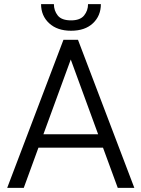

<svg xmlns="http://www.w3.org/2000/svg" viewBox="-20 -902 679 922"><path d="M545.4 0 474.6 -192.9H164.6L94.2 0H14.6L284.7 -710.9H354.5L625 0ZM188.5 -257.3H451.2L319.8 -616.2ZM402.8 -882.3H464.4Q464.4 -826.2 426.3 -790.3Q388.2 -754.4 321.3 -754.4Q254.9 -754.4 216.1 -790.3Q177.2 -826.2 177.2 -882.3H238.8Q238.8 -851.1 257.3 -827.6Q275.9 -804.2 321.3 -804.2Q364.7 -804.2 383.8 -827.6Q402.8 -851.1 402.8 -882.3Z"/></svg>

Font: Vazirmatn RD FD Light
Style: Regular
Weight: 300
Designer: Saber Rastikerdar
Foundry: Saber Rastikerdar
Version: Version 33.003